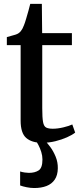

<svg xmlns="http://www.w3.org/2000/svg" viewBox="-20 -710 408 968"><path d="M193 10Q140.5 10 112.2 -14.5Q84 -39 84 -102V-482.5H14.5V-523Q24 -526 35.8 -529Q47.5 -532 57.8 -535.2Q68 -538.5 73.5 -542.5Q80 -547 84.5 -552.5Q89 -558 93 -565.2Q97 -572.5 100.5 -582Q105.5 -594 111.5 -614.5Q117.5 -635 123.5 -656Q129.5 -677 132.5 -690.5H191L192.5 -543H342.5V-482.5H193V-164.5Q193 -117 197 -95Q201 -73 212.8 -67Q224.5 -61 246 -61Q271 -61 300 -68Q329 -75 344.5 -82.5L359 -41.5Q344 -29.5 317.8 -17.8Q291.5 -6 259 2Q226.5 10 193 10ZM152.5 238Q134.5 238 114.5 234Q94.5 230 81.5 225V154.5Q92 158 105.2 159.8Q118.5 161.5 126 161.5Q156 161.5 175 149Q194 136.5 194 94Q194 75 188 56Q182 37 174 21.8Q166 6.5 160 -1L188.5 -6L206 -1Q217 9 232.8 30Q248.5 51 260.2 79Q272 107 271.5 138.5Q271 173.5 256 195.5Q241 217.5 214.5 227.8Q188 238 152.5 238Z"/></svg>

Font: Merriweather 48pt Medium
Style: Regular
Weight: 500
Version: Version 2.100